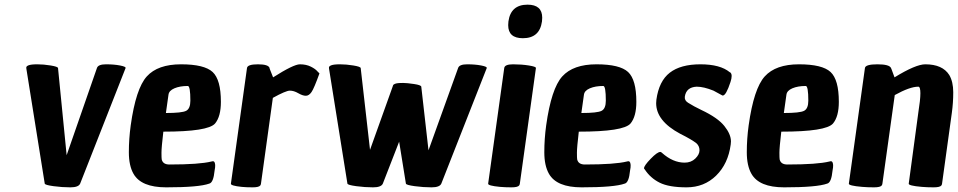

<svg xmlns="http://www.w3.org/2000/svg" viewBox="-20 -788 4111 824"><path d="M396 -496Q401 -512 435 -512Q469 -512 495 -507Q521 -502 519 -496L324 0Q317 16 282 16Q247 16 210 11Q173 6 172 0L93 -494V-496Q91 -503 102 -507.5Q113 -512 140 -512Q167 -512 197.5 -507Q228 -502 229 -496L266 -122Z M693 16Q586 16 553 -42Q533 -77 533 -134.5Q533 -192 541 -250Q563 -408 610 -460Q657 -512 757 -512Q857 -512 892.5 -479Q928 -446 928 -351Q928 -288 903 -258Q873 -223 681 -223Q673 -155 673 -132.5Q673 -110 674 -104Q679 -82 707 -82Q836 -82 888 -95Q889 -95 892.5 -96Q896 -97 899 -94Q907 -85 901 -56Q896 -4 878 0Q834 16 693 16ZM797 -356Q797 -419 786 -419Q752 -419 728.5 -409Q705 -399 703 -381L692 -303Q761 -303 779 -312.5Q797 -322 797 -356Z M1152 -456Q1240 -512 1267 -512Q1294 -512 1314 -502Q1334 -492 1342 -482L1351 -473Q1328 -409 1317 -393Q1306 -377 1292.5 -377Q1279 -377 1260 -388Q1241 -399 1224 -399Q1207 -399 1151 -368L1100 0Q1099 6 1097 8Q1091 16 1064 16Q1037 16 1017 14Q969 9 971 0L1040 -496Q1042 -512 1087 -512Q1132 -512 1137 -496V-494Z M1788 -416 1819 -143 1946 -496Q1951 -512 1985 -512Q2019 -512 2045 -507Q2071 -502 2069 -496L1874 0Q1867 16 1832 16Q1797 16 1760 11Q1723 6 1722 0L1693 -180L1623 0Q1616 16 1581 16Q1546 16 1509 11Q1472 6 1471 0L1392 -494V-496Q1390 -503 1401 -507.5Q1412 -512 1439 -512Q1466 -512 1496.5 -507Q1527 -502 1528 -496L1568 -145L1665 -416Q1667 -423 1668.5 -424.5Q1670 -426 1674.5 -428Q1679 -430 1687 -431Q1695 -432 1710.5 -432Q1726 -432 1756.5 -427.5Q1787 -423 1788 -416Z M2144 -496Q2146 -512 2182 -512Q2218 -512 2249.5 -507Q2281 -502 2280 -496L2211 0Q2210 6 2208 8Q2202 16 2175 16Q2148 16 2126 14Q2073 9 2075 0ZM2244 -768Q2307 -768 2307 -712Q2307 -705 2306 -696Q2296 -624 2224 -624Q2161 -624 2161 -680Q2161 -687 2162 -696Q2172 -768 2244 -768Z M2476 16Q2369 16 2336 -42Q2316 -77 2316 -134.5Q2316 -192 2324 -250Q2346 -408 2393 -460Q2440 -512 2540 -512Q2640 -512 2675.5 -479Q2711 -446 2711 -351Q2711 -288 2686 -258Q2656 -223 2464 -223Q2456 -155 2456 -132.5Q2456 -110 2457 -104Q2462 -82 2490 -82Q2619 -82 2671 -95Q2672 -95 2675.5 -96Q2679 -97 2682 -94Q2690 -85 2684 -56Q2679 -4 2661 0Q2617 16 2476 16ZM2580 -356Q2580 -419 2569 -419Q2535 -419 2511.5 -409Q2488 -399 2486 -381L2475 -303Q2544 -303 2562 -312.5Q2580 -322 2580 -356Z M3117 -181Q3117 -175 3116 -168Q3105 -85 3053.5 -34.5Q3002 16 2926.5 16Q2851 16 2811 -4Q2771 -24 2747 -61Q2744 -63 2744 -66Q2744 -77 2772.5 -106.5Q2801 -136 2814 -136Q2817 -136 2821 -132Q2868 -90 2918 -90Q2946 -90 2964 -107.5Q2982 -125 2982 -143Q2982 -161 2969 -173Q2949 -189 2899 -214Q2796 -269 2796 -345Q2796 -352 2797 -360Q2808 -440 2854.5 -476Q2901 -512 2986 -512Q3071 -512 3112 -478H3113Q3120 -473 3120 -462Q3120 -451 3115 -436Q3096 -378 3082 -378Q3080 -378 3077 -380L3042 -399Q3000 -416 2970 -416Q2925 -414 2919 -373Q2917 -357 2933 -347Q2949 -337 2959.5 -331.5Q2970 -326 2990 -316Q3060 -283 3088.5 -247.5Q3117 -212 3117 -181Z M3345 16Q3238 16 3205 -42Q3185 -77 3185 -134.5Q3185 -192 3193 -250Q3215 -408 3262 -460Q3309 -512 3409 -512Q3509 -512 3544.5 -479Q3580 -446 3580 -351Q3580 -288 3555 -258Q3525 -223 3333 -223Q3325 -155 3325 -132.5Q3325 -110 3326 -104Q3331 -82 3359 -82Q3488 -82 3540 -95Q3541 -95 3544.5 -96Q3548 -97 3551 -94Q3559 -85 3553 -56Q3548 -4 3530 0Q3486 16 3345 16ZM3449 -356Q3449 -419 3438 -419Q3404 -419 3380.5 -409Q3357 -399 3355 -381L3344 -303Q3413 -303 3431 -312.5Q3449 -322 3449 -356Z M3951 -512Q4025 -512 4054 -466Q4071 -437 4071 -392Q4071 -347 4065 -304L4023 0Q4022 6 4020 8Q4014 16 3986.5 16Q3959 16 3936 14Q3878 9 3880 0L3921 -304Q3930 -360 3930 -388Q3930 -416 3921 -416Q3885 -416 3820 -380L3767 0Q3766 6 3764 8Q3758 16 3730.5 16Q3703 16 3680 14Q3621 9 3623 0L3692 -496Q3694 -512 3745.5 -512Q3797 -512 3804 -496Q3804 -494 3805 -494L3819 -456Q3910 -512 3951 -512Z"/></svg>

Font: Chau Philomene One
Style: Italic
Weight: 400
Designer: Vicente Lamonaca
Foundry: TipoType
Version: Version 1.001